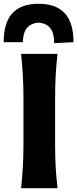

<svg xmlns="http://www.w3.org/2000/svg" viewBox="-48 -999 410 1019"><path d="M64 0Q70 -57.5 73.2 -111.5Q76.5 -165.5 76.5 -232.5V-474.5Q76.5 -543.5 73.2 -598.8Q70 -654 64 -713H257.5Q250.5 -654 247.5 -598.8Q244.5 -543.5 244.5 -474.5V-232.5Q244.5 -165.5 247.5 -111.5Q250.5 -57.5 257.5 0ZM239.5 -770Q239.5 -823.5 219 -849.5Q198.5 -875.5 157 -879Q73.5 -872 73.5 -775H-28.5Q-28.5 -879 17.8 -929Q64 -979 157 -979Q249 -979 295.5 -929Q342 -879 342 -775Z"/></svg>

Font: Commissioner Flair
Style: Bold
Weight: 700
Designer: Kostas Bartsokas
Foundry: Kostas Bartsokas
Version: Version 1.000; ttfautohint (v1.8.3)